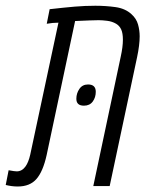

<svg xmlns="http://www.w3.org/2000/svg" viewBox="-76 -660 542 681"><path d="M-13.2 1.5Q-33.7 1.5 -55.7 -3.9L-45.4 -56.2Q-24.4 -52.2 -16.6 -52.2Q2 -52.2 14.6 -69.8Q24.9 -84 31.2 -111.3L131.3 -579.6Q121.1 -579.6 110.8 -578.6Q100.6 -577.6 89.8 -575.7L100.1 -627.4Q152.3 -633.3 189.2 -636.5Q226.1 -639.6 262.2 -639.6Q299.3 -639.6 333.7 -634.8Q368.2 -629.9 390.1 -609.9Q407.7 -594.2 413.6 -573.2Q419.4 -552.2 419.4 -531.2Q419.4 -500.5 410.2 -457L313 0H254.9L352.1 -458.5Q359.9 -493.7 359.9 -519Q359.9 -542 354 -555.2Q348.1 -568.4 335.9 -575.7Q321.8 -584 304.2 -586.2Q286.6 -588.4 273.9 -588.4Q263.2 -588.4 242.2 -587.6Q221.2 -586.9 190.4 -585.4L89.4 -109.9Q76.7 -52.2 53.5 -25.4Q30.3 1.5 -13.2 1.5ZM221.7 -285.2Q194.8 -285.2 194.8 -309.6Q194.8 -329.1 205.6 -344.7Q216.3 -360.4 236.3 -360.4Q263.7 -360.4 263.7 -334.5Q263.7 -314.5 252.9 -299.8Q242.2 -285.2 221.7 -285.2Z"/></svg>

Font: Open Sans Condensed Light
Style: Italic
Weight: 300
Width: 3
Italic angle: -12°
Designer: Monotype Design Team
Foundry: Monotype Imaging Inc.
Version: Version 3.000; ttfautohint (v1.8.4)